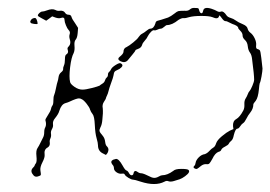

<svg xmlns="http://www.w3.org/2000/svg" viewBox="-20 -456 679 482"><path d="M264 -55Q270 -57 271 -57Q278 -58 288 -40Q294 -29 297.5 -28Q301 -27 304 -21Q307 -16 310.5 -16Q314 -16 315 -20Q317 -31 326 -24Q330 -21 335 -21Q340 -21 360 -11Q369 -7 379 -13Q384 -16 387 -16Q400 -16 415 -27Q420 -32 435 -32Q450 -32 453 -29.5Q456 -27 454 -23Q452 -19 444.5 -13.5Q437 -8 431 -6Q425 -4 416.5 -1.5Q408 1 403 -1Q398 -3 393 0Q370 12 333 0Q318 -5 314 -5Q310 -5 302.5 -9.5Q295 -14 293 -18Q292 -21 286 -20Q279 -19 272.5 -23.5Q266 -28 266 -34Q266 -39 262 -43Q256 -51 264 -55ZM61 -409Q67 -412 70 -410Q72 -408 73.5 -402.5Q75 -397 74 -396Q73 -395 65.5 -396Q58 -397 57 -399Q55 -401 57 -404.5Q59 -408 61 -409ZM98 -430Q111 -435 119 -431Q124 -428 131 -429Q140 -430 144 -423Q147 -419 152.5 -419Q158 -419 159.5 -413.5Q161 -408 169 -397L176 -386L175 -373Q174 -361 170 -356.5Q166 -352 167 -341Q168 -330 165 -323Q159 -312 156 -287Q153 -262 156 -250Q157 -245 167 -238Q177 -231 187 -231Q195 -231 210.5 -235Q226 -239 230 -241Q232 -243 237 -246Q242 -249 243.5 -254Q245 -259 248 -261.5Q251 -264 251 -268.5Q251 -273 254 -275.5Q257 -278 259 -282.5Q261 -287 270.5 -293Q280 -299 283 -297Q293 -292 280 -283Q276 -281 272 -279Q267 -277 266 -272Q264 -260 258 -245Q254 -234 252.5 -227.5Q251 -221 248.5 -216Q246 -211 246 -209.5Q246 -208 241 -200.5Q236 -193 238 -184Q239 -172 237 -156Q236 -143 232 -136Q229 -130 230 -126.5Q231 -123 238 -115Q243 -109 244 -100Q245 -91 249 -88Q255 -82 250 -72L246 -67L238 -71Q226 -77 226 -91Q226 -97 222.5 -109Q219 -121 218 -142.5Q217 -164 212.5 -169.5Q208 -175 206 -181Q205 -186 197.5 -195.5Q190 -205 185 -207Q182 -209 178 -209Q172 -209 155 -201Q151 -199 144 -197Q134 -194 129 -178Q127 -170 118 -159Q112 -152 113 -144Q114 -138 110.5 -132Q107 -126 108 -120Q109 -114 106.5 -108.5Q104 -103 105 -98Q106 -90 100 -86Q90 -81 92 -68Q93 -61 86.5 -48.5Q80 -36 81.5 -27.5Q83 -19 82.5 -17Q82 -15 75 -13Q68 -11 64 -16Q55 -26 62 -34Q67 -39 67 -40.5Q67 -42 70 -46Q73 -50 71.5 -64Q70 -78 74 -84Q78 -90 81.5 -97.5Q85 -105 88 -110.5Q91 -116 91 -124Q91 -132 94 -137Q97 -144 94 -154Q93 -156 100 -166.5Q107 -177 108 -182.5Q109 -188 111.5 -191Q114 -194 114 -203.5Q114 -213 116 -217.5Q118 -222 120.5 -234.5Q123 -247 124.5 -251Q126 -255 127 -262.5Q128 -270 133.5 -274.5Q139 -279 138.5 -282.5Q138 -286 140.5 -291.5Q143 -297 143 -307Q143 -317 146 -319Q153 -323 150 -331Q148 -336 153 -340Q159 -347 155 -358Q153 -365 155 -370.5Q157 -376 152 -381Q149 -384 145.5 -392.5Q142 -401 142 -406Q142 -414 133 -411Q128 -409 119 -412L111 -415L103 -409L96 -404L85 -410Q75 -415 75 -417Q75 -420 79 -423.5Q83 -427 86 -427Q90 -427 98 -430ZM470 -436Q477 -436 478 -435Q479 -434 480 -430Q481 -426 483 -424Q485 -422 487 -423Q489 -424 490 -429Q492 -440 511 -434Q520 -431 525 -428Q530 -425 535 -427Q541 -429 549 -417Q552 -413 559 -411Q566 -409 572 -404.5Q578 -400 589 -395.5Q600 -391 601.5 -384.5Q603 -378 609 -373.5Q615 -369 619.5 -359.5Q624 -350 623 -342Q622 -334 626 -333Q630 -332 632 -330Q634 -328 636 -310.5Q638 -293 639 -284Q639 -278 636.5 -264Q634 -250 632 -247Q631 -244 630 -232Q628 -211 622 -203Q616 -196 616 -194Q616 -183 608 -173Q603 -167 598.5 -158Q594 -149 590.5 -147Q587 -145 583 -139Q579 -133 576 -133Q571 -133 567 -117Q565 -106 560.5 -102.5Q556 -99 554.5 -95.5Q553 -92 545 -88Q537 -84 535.5 -80Q534 -76 529 -75Q520 -72 513 -57Q508 -48 505.5 -45.5Q503 -43 497 -44Q490 -44 484 -39Q478 -34 476 -33Q474 -31 470 -32.5Q466 -34 466 -36Q466 -39 468 -40Q470 -41 471 -47Q472 -54 479 -61Q486 -68 494 -69Q500 -71 505.5 -77Q511 -83 515.5 -85.5Q520 -88 522.5 -96Q525 -104 537 -114Q549 -124 557 -128L566 -132L565 -139Q564 -152 573 -157Q582 -162 591 -179Q594 -185 593.5 -194Q593 -203 596.5 -208.5Q600 -214 602 -219.5Q604 -225 606.5 -227.5Q609 -230 613.5 -240.5Q618 -251 618 -256Q618 -268 613 -306Q612 -318 607.5 -324Q603 -330 602 -340Q601 -350 595 -355.5Q589 -361 589 -367Q589 -373 583.5 -378.5Q578 -384 578 -386Q578 -391 563 -396Q554 -400 551.5 -401.5Q549 -403 545.5 -403Q542 -403 536 -411.5Q530 -420 530 -416Q528 -406 513 -413Q505 -416 485.5 -416Q466 -416 455 -413Q446 -410 441 -410.5Q436 -411 428 -406Q412 -393 399 -393Q397 -393 392 -388.5Q387 -384 383.5 -384Q380 -384 375 -381.5Q370 -379 367 -380Q364 -381 359 -376Q354 -371 351 -365Q349 -360 343.5 -354Q338 -348 337 -344Q335 -336 326 -333Q320 -331 320 -329.5Q320 -328 312.5 -319Q305 -310 301 -305Q294 -297 283 -302Q273 -307 280 -313Q290 -321 290 -326Q290 -335 298 -338Q304 -341 314.5 -349.5Q325 -358 328 -363Q332 -369 337 -371.5Q342 -374 348 -379Q354 -384 357 -384Q366 -384 370 -397Q371 -403 376 -404Q381 -405 402 -412Q409 -415 418 -422Q424 -427 427.5 -428Q431 -429 443 -429Q452 -428 457 -432.5Q462 -437 470 -436Z"/></svg>

Font: TT2020 Style D
Style: Italic
Weight: 400
Italic angle: -15°
Version: Version 0.2.000